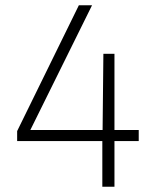

<svg xmlns="http://www.w3.org/2000/svg" viewBox="-20 -708 593 728"><path d="M368 0V-173H45V-211L279 -688H329L95 -215H369L372 -504H414V-215H506V-173H414V0Z"/></svg>

Font: Saira SemiCondensed ExtraLight
Style: Regular
Weight: 250
Width: 4
Designer: Hector Gatti with collaboration of the Omnibus-Type team
Foundry: Omnibus-Type
Version: Version 1.101